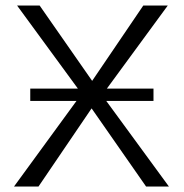

<svg xmlns="http://www.w3.org/2000/svg" viewBox="-20 -678 670 698"><path d="M31 0 277 -337 42 -658H124L315 -384L501 -658H590L351 -332L594 0H511L313 -284L120 0ZM90 -311V-356H303V-311ZM324 -311V-356H538V-311Z"/></svg>

Font: Ysabeau Office
Style: Regular
Weight: 400
Designer: Christian Thalmann (Catharsis Fonts)
Version: Version 2.001;gftools[0.9.30]; featfreeze: tnum,lnum,ss02